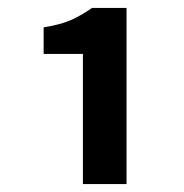

<svg xmlns="http://www.w3.org/2000/svg" viewBox="-20 -895 464 484"><path d="M189 -431V-759H90V-826Q133 -833 159 -844.5Q185 -856 212 -875H299V-431Z"/></svg>

Font: Noto Sans JP Thin
Style: Bold
Weight: 700
Version: Version 2.004-H2;hotconv 1.0.118;makeotfexe 2.5.65603